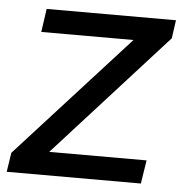

<svg xmlns="http://www.w3.org/2000/svg" viewBox="-55 -594 618 637"><g transform="rotate(5 254.5 -275.0)"><path d="M0 -64 371.1 -472.2H64L75.2 -549.8H505.9L497.1 -488.8L125 -78.1H449.2L437 0H-9.8Z"/></g></svg>

Font: Oakes Grotesk
Style: Italic
Weight: 400
Designer: Samuel Oakes
Foundry: Samuel Oakes
Version: Version 1.0 | wf-rip DC20170320